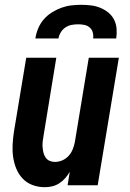

<svg xmlns="http://www.w3.org/2000/svg" viewBox="-20 -770 540 798"><path d="M166 8Q139 8 115 -1Q91 -10 74 -28Q57 -46 47.5 -69.5Q38 -93 34.5 -118Q31 -143 32.5 -170Q34 -197 38 -223L89 -530H214L161 -206Q159 -194 157.5 -182Q156 -170 157 -158.5Q158 -147 160.5 -136Q163 -125 169.5 -115.5Q176 -106 186 -101.5Q196 -97 208 -97Q224 -97 239 -103.5Q254 -110 265 -122Q276 -134 282 -149Q288 -164 291 -179L349 -530H474L386 0H261L270 -56Q262 -42 251 -29.5Q240 -17 226 -8Q212 1 196.5 4.5Q181 8 166 8ZM127 -610Q130 -631 138.5 -651.5Q147 -672 161.5 -689Q176 -706 195 -718Q214 -730 234.5 -737.5Q255 -745 276 -747.5Q297 -750 318 -750Q338 -750 358.5 -747.5Q379 -745 397 -737.5Q415 -730 430 -718Q445 -706 454 -688.5Q463 -671 464.5 -650.5Q466 -630 463 -610H367Q369 -623 365.5 -635.5Q362 -648 352.5 -656Q343 -664 330.5 -666.5Q318 -669 305 -669Q291 -669 277.5 -666.5Q264 -664 252 -656Q240 -648 232.5 -635.5Q225 -623 223 -610Z"/></svg>

Font: Iosevka Curly XBdObl
Style: Regular
Weight: 800
Italic angle: -9°
Monospace: yes
Designer: Belleve Invis
Foundry: Belleve Invis
Version: Version 11.1.0; ttfautohint (v1.8.3)